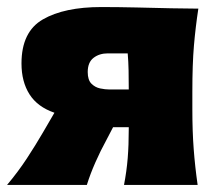

<svg xmlns="http://www.w3.org/2000/svg" viewBox="-20 -525 617 545"><path d="M0 0Q31.5 -37.5 56.2 -75.2Q81 -113 102.5 -150L134.5 -205Q86.5 -221.5 63.8 -257.2Q41 -293 41 -345Q41 -435 101.8 -470Q162.5 -505 267.5 -505Q315 -505 367.2 -503.8Q419.5 -502.5 466 -501.5Q512.5 -500.5 543 -500.5Q535 -448 530.5 -395.5Q526 -343 526 -264.5V-214.5Q526 -152 529.8 -102.2Q533.5 -52.5 541 0H332Q339.5 -39 342.5 -76Q345.5 -113 345.5 -159.5V-164H301L282.5 -128.5Q265 -96.5 250.8 -64.2Q236.5 -32 226.5 0ZM290.5 -271H345.5Q345.5 -299.5 345 -324.8Q344.5 -350 342.5 -373.5H286Q262 -373.5 245.5 -360.8Q229 -348 229 -320.5Q229 -298 239.5 -287.5Q250 -277 264.2 -274Q278.5 -271 290.5 -271Z"/></svg>

Font: Commissioner Flair ExtraBold
Style: Regular
Weight: 800
Designer: Kostas Bartsokas
Foundry: Kostas Bartsokas
Version: Version 1.000; ttfautohint (v1.8.3)